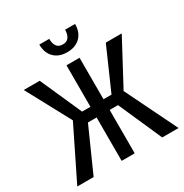

<svg xmlns="http://www.w3.org/2000/svg" viewBox="-204 -1075 1188 1237"><g transform="rotate(-30 390.5 -457.0)"><path d="M504.4 -322.8H442.4V0H345.2V-322.8H280.8L136.7 0H15.1L203.6 -383.3L27.3 -710.9H146L283.2 -402.3H345.2V-710.9H442.4V-402.3H502L637.7 -710.9H756.3L581.1 -383.3L768.6 0H647ZM526.4 -914.1Q526.4 -853 490.7 -817.1Q455.1 -781.2 393.1 -781.2Q331.1 -781.2 295.7 -817.1Q260.3 -853 260.3 -914.1H334Q334 -879.9 347.9 -859.4Q361.8 -838.9 393.1 -838.9Q423.8 -838.9 438 -859.6Q452.1 -880.4 452.1 -914.1Z"/></g></svg>

Font: Franco
Style: Regular
Weight: 400
Designer: Google
Version: Version 1.200311; 2013